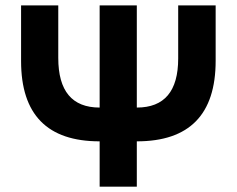

<svg xmlns="http://www.w3.org/2000/svg" viewBox="-20 -696 883 716"><path d="M490.2 0H351.6V-168.9Q58.6 -168.9 58.6 -468.3V-675.8H197.3V-480Q197.3 -294.9 351.6 -294.9V-675.8H490.2V-294.9Q644.5 -294.9 644.5 -478V-675.8H784.2V-469.2Q784.2 -168.9 490.2 -168.9Z"/></svg>

Font: Cadman
Style: Bold
Weight: 700
Designer: Paul James MIller
Foundry: High-Logic / Made with FontCreator
Version: Version 2.114;March 28, 2021;FontCreator 13.0.0.2683 64-bit